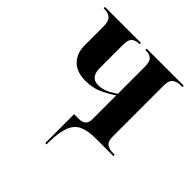

<svg xmlns="http://www.w3.org/2000/svg" viewBox="-199 -680 1034 1034"><g transform="rotate(45 318.5 -163.0)"><path d="M304 210V-10H340Q366 -10 379.5 -22Q393 -34 393 -62V-242Q352 -215 313 -197.5Q274 -180 219 -180Q153 -180 117.5 -216Q82 -252 82 -312V-457Q82 -495 65.5 -510.5Q49 -526 17 -526H13V-536H287V-526H283Q259 -526 242.5 -513.5Q226 -501 226 -460V-284Q226 -212 285 -212Q312 -212 336 -222Q360 -232 393 -254V-458Q393 -499 377.5 -512.5Q362 -526 336 -526H331V-536H613V-526H601Q572 -526 554 -512.5Q536 -499 536 -458V-76Q536 -33 555.5 -21.5Q575 -10 600 -10H613V0H477Q417 0 382 17Q347 34 331.5 75Q316 116 314 187V210Z"/></g></svg>

Font: Noto Serif Display SemiCondensed
Style: Bold
Weight: 700
Width: 4
Designer: Monotype Design Team
Foundry: Monotype Imaging Inc.
Version: Version 2.009